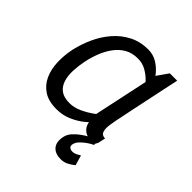

<svg xmlns="http://www.w3.org/2000/svg" viewBox="-185 -634 924 924"><g transform="rotate(45 277.5 -172.0)"><path d="M433.7 0Q389.7 0 368.4 -15Q347.2 -30 342.5 -57Q337.8 -84 343.1 -119.5Q348.3 -155 357.3 -196L369.2 -250H448.3L437.3 -196Q428.5 -156 423.4 -124.6Q418.3 -93.2 424.4 -75.6Q430.5 -58 452.5 -58L444.5 -20.8ZM409.3 -440 486.3 -430 412.5 -80 329.3 -65ZM409.3 -440 451.3 -500H501.3L486.3 -430ZM389.7 -153.3 414.7 -145Q414.7 -145 404.6 -129.5Q394.5 -114 375.1 -91.2Q355.7 -68.5 327.8 -45.8Q299.8 -23 264.2 -7.5Q228.7 8 186.7 8L210.8 -57Q242.2 -57 273.5 -71.5Q304.8 -86 331.2 -105.2Q357.5 -124.3 373.6 -138.8Q389.7 -153.3 389.7 -153.3ZM430.3 -346.7Q430.3 -346.7 420.3 -361.2Q410.3 -375.7 392.3 -394.3Q374.3 -413 349.1 -427.5Q323.8 -442 292.5 -442L296.7 -508Q329.7 -508 356.1 -492.5Q382.5 -477 401.6 -454.2Q420.7 -431.5 433.3 -408.8Q446 -386 452.3 -370.5Q458.7 -355 458.7 -355ZM292.5 -442Q253.7 -442 225.2 -425.7Q196.7 -409.3 176.2 -381.2Q155.7 -353.2 142.5 -319.2Q129.3 -285.3 122 -250Q114.8 -214.7 113.3 -180.2Q111.8 -145.8 120.3 -117.8Q128.8 -89.7 150.4 -73.3Q172 -57 210.8 -57L186.7 8Q133 8 99.7 -14Q66.3 -36 49.7 -73Q33 -110 31.5 -156Q30 -202 40 -250Q51 -298 72 -344Q93 -390 125.2 -427Q157.3 -464 200.2 -486Q243 -508 296.7 -508ZM440.3 0Q440.3 0 429.5 5.3Q418.7 10.7 404.3 20.8Q390 31 377.2 44.3Q364.3 57.7 361.3 73.7Q359.2 85.7 366.2 92Q373.3 98.3 386.3 98.3Q399.3 98.3 413.8 90Q428.3 81.7 428.3 81.7L443.3 133.3Q428.3 145.8 410.7 154.8Q393 163.8 372.2 163.8Q333.2 163.8 314.8 141.5Q296.5 119.2 305.3 78.3Q309.7 58.2 325.2 41Q340.8 23.8 359 11Q377.2 -1.8 390.6 -8.9Q404 -16 404 -16Z"/></g></svg>

Font: Epunda Sans Light
Style: Italic
Weight: 300
Italic angle: -12.0243°
Designer: Simon Atzbach
Foundry: typofactur
Version: Version 2.204